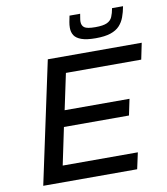

<svg xmlns="http://www.w3.org/2000/svg" viewBox="-96 -986 930 1067"><g transform="rotate(-10 369.0 -453.0)"><path d="M61 0 208 -688H738L719 -596H294L251 -393H617L598 -302H231L187 -92H611L591 0ZM491 -757Q440 -757 411 -767.5Q382 -778 370.5 -796Q359 -814 359 -839Q359 -855 362 -871Q365 -887 369 -906H429Q427 -892 425 -881.5Q423 -871 423 -862Q423 -840 438 -829Q453 -818 500 -818Q544 -818 565.5 -828Q587 -838 595.5 -858Q604 -878 609 -906H671Q665 -873 655 -846Q645 -819 626.5 -799Q608 -779 575.5 -768Q543 -757 491 -757Z"/></g></svg>

Font: Saira Expanded Medium
Style: Italic
Weight: 500
Width: 7
Italic angle: -12°
Designer: Hector Gatti with collaboration of the Omnibus-Type team
Foundry: Omnibus-Type
Version: Version 1.101